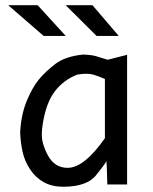

<svg xmlns="http://www.w3.org/2000/svg" viewBox="-20 -710 590 739"><path d="M144.5 -232.9C153.3 -288.2 169.1 -330.5 191.9 -359.6C214.7 -388.8 243.3 -409.8 277.8 -422.9C303.5 -427.4 324.4 -427.2 340.3 -422.4C356.3 -417.5 370.8 -411.9 383.8 -405.8V-178.2C357.4 -140.5 332.3 -112 308.3 -92.8C284.4 -73.6 261.7 -64 240.2 -64C223.3 -64 208.6 -68 196 -76.2C183.5 -84.3 173.1 -95.9 164.8 -111.1C156.5 -126.2 149.8 -142.7 144.8 -160.6C139.7 -178.5 139.6 -202.6 144.5 -232.9ZM389.6 -89.8 391.1 -65.9 393.1 0H469.2V-499L394 -480C375.8 -485.5 361 -490.1 349.6 -493.7C338.2 -497.2 321.6 -499.3 299.8 -500C254.2 -495.4 218.7 -483.4 193.1 -463.9C167.6 -444.3 146.4 -424.4 129.6 -404.1C112.9 -383.7 97.3 -356.3 83 -321.8C68.7 -287.3 60.2 -247.1 57.6 -201.2C58.3 -177.4 61.2 -153.1 66.4 -128.2C71.6 -103.3 81.3 -80.1 95.5 -58.6C109.6 -37.1 127.3 -20.5 148.4 -8.8C169.6 2.9 194.5 8.8 223.1 8.8C286.9 8.8 330.4 -7.6 353.5 -40.5C371.1 -61.7 383.1 -78.1 389.6 -89.8ZM335.9 -689.9H232.9L351.6 -571.8H437ZM125 -689.9H11.7L147.9 -571.8H232.9ZM0 -490.2Z"/></svg>

Font: CodeNewRoman Nerd Font Mono
Style: Regular
Weight: 400
Monospace: yes
Designer: Sam Radian
Foundry: Code New Roman
Version: Version 2.00 November 29, 2014;Nerd Fonts 3.2.1